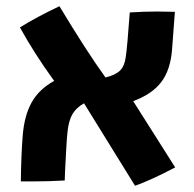

<svg xmlns="http://www.w3.org/2000/svg" viewBox="-20 -578 623 617"><path d="M250 -246Q225 -232 213 -211.5Q201 -191 197 -155Q195 -138 192.5 -93.5Q190 -49 189 -26L188 2Q136 5 82 5H47Q48 -81 53 -142Q58 -206 81.5 -248.5Q105 -291 154 -318Q89 -408 44 -490Q99 -524 171 -558Q257 -415 319 -329Q351 -337 365.5 -351Q380 -365 384 -394Q389 -426 397 -538Q442 -541 485 -541L542 -540L533 -420Q528 -353 498 -314Q468 -275 408 -253L543 -40Q467 0 414 19Z"/></svg>

Font: Secular One
Style: Regular
Weight: 400
Designer: Michal Sahar
Foundry: Hagilda
Version: Version 1.000